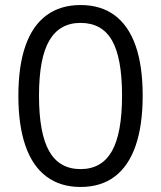

<svg xmlns="http://www.w3.org/2000/svg" viewBox="-20 -734 640 763"><path d="M300 9Q220 9 164.5 -32.5Q109 -74 81 -155Q53 -236 53 -353Q53 -471 81 -551.5Q109 -632 164.5 -673Q220 -714 300 -714Q381 -714 436 -673Q491 -632 519 -552Q547 -472 547 -354Q547 -236 519 -155Q491 -74 436 -32.5Q381 9 300 9ZM300 -62Q384 -62 424.5 -133Q465 -204 465 -354Q465 -504 425 -573.5Q385 -643 300 -643Q217 -643 176 -573Q135 -503 135 -354Q135 -204 175.5 -133Q216 -62 300 -62Z"/></svg>

Font: Nunito Sans 12pt ExtraLight 12pt
Style: Regular
Weight: 400
Version: Version 3.101;gftools[0.9.27]